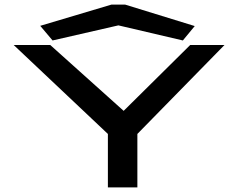

<svg xmlns="http://www.w3.org/2000/svg" viewBox="-20 -820 1040 840"><path d="M210 -643 498 -709 780 -643 832 -706 527 -800H468L156 -707ZM452 0H581V-234L962 -623H812L521 -335L200 -623H40L452 -234Z"/></svg>

Font: Inconsolata UltraExpanded
Style: Bold
Weight: 700
Width: 9
Monospace: yes
Designer: Raph Levien, Cyreal, Brenton Simpson
Foundry: Raph Levien, Cyreal, Google
Version: Version 3.100